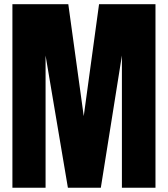

<svg xmlns="http://www.w3.org/2000/svg" viewBox="-20 -879 786 899"><path d="M38.1 0V-859.4H299.8L372.1 -335.4L443.8 -859.4H708V0H550.8V-619.1L452.1 0H297.9L193.4 -619.1V0Z"/></svg>

Font: Anton SC
Style: Regular
Weight: 400
Designer: Vernon Adams
Foundry: Vernon Adams
Version: Version 2.116; ttfautohint (v1.8.4.7-5d5b)